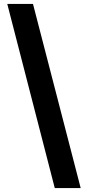

<svg xmlns="http://www.w3.org/2000/svg" viewBox="-20 -834 447 978"><path d="M17 -814H148L391 124H259Z"/></svg>

Font: Mozilla Text BETA
Style: Bold
Weight: 700
Designer: Studio DRAMA
Foundry: Studio DRAMA
Version: Version 0.100